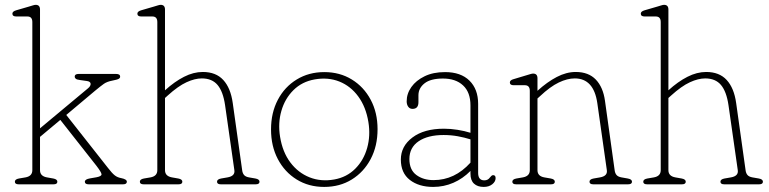

<svg xmlns="http://www.w3.org/2000/svg" viewBox="-20 -744 3105 775"><path d="M55.5 0Q40 0 40 -10.5Q40 -20.5 56.5 -23.5L83 -28Q110.5 -33 110.5 -57V-655Q110.5 -677.5 90.5 -677.5H45.5Q30 -677.5 30 -689Q30 -698 45.5 -702.5L97 -717.5Q105.5 -720 112.5 -722.2Q119.5 -724.5 124 -724.5Q141.5 -724.5 141.5 -705.5V-226L334 -386.5Q346.5 -396.5 345.8 -405.8Q345 -415 331 -417L302.5 -421Q290 -422.5 285.8 -426.2Q281.5 -430 281.5 -434.5Q281.5 -445.5 297 -445.5H449Q465 -445.5 465 -434.5Q465 -429.5 459.5 -426Q454 -422.5 433 -418.5Q412 -414.5 399.5 -405.8Q387 -397 363.5 -377.5L247.5 -280L416 -66Q432.5 -44.5 443.5 -36Q454.5 -27.5 469.5 -25Q492 -20.5 492 -10.5Q492 0 476.5 0H338Q322.5 0 322.5 -10.5Q322.5 -20.5 343.5 -24L369.5 -28.5Q390.5 -32.5 389.8 -40.8Q389 -49 369.5 -74.5L223.5 -260L141.5 -191.5V-57Q141.5 -33 169.5 -28L195 -23.5Q211.5 -20.5 211.5 -10.5Q211.5 0 196 0Z M646 -705.5V-379.5Q684.5 -414.5 722.8 -434Q761 -453.5 798.5 -453.5Q851.5 -453.5 881.2 -421.2Q911 -389 919.5 -328L957.5 -57Q959 -45 965 -37.8Q971 -30.5 985 -28L1011 -23.5Q1027.5 -20.5 1027.5 -10.5Q1027.5 0 1012 0H871.5Q856 0 856 -10.5Q856 -20.5 872.5 -23.5L898.5 -28Q929.5 -33.5 926 -57L888.5 -319.5Q880.5 -374.5 858.2 -401Q836 -427.5 794.5 -427.5Q766.5 -427.5 732.8 -412Q699 -396.5 656.5 -358L646 -348.5V-57Q646 -33 674 -28L699.5 -23.5Q716 -20.5 716 -10.5Q716 0 700.5 0H560Q544.5 0 544.5 -10.5Q544.5 -20.5 561 -23.5L587.5 -28Q615 -33 615 -57V-655Q615 -677.5 595 -677.5H550Q534.5 -677.5 534.5 -689Q534.5 -698 550 -702.5L601.5 -717.5Q610 -720 617 -722.2Q624 -724.5 628.5 -724.5Q646 -724.5 646 -705.5Z M1289 -453Q1351.5 -453 1400 -423.2Q1448.5 -393.5 1476.2 -341.5Q1504 -289.5 1504 -222.5Q1504 -154.5 1476.2 -102Q1448.5 -49.5 1400 -19.5Q1351.5 10.5 1288.5 10.5Q1226 10.5 1177.5 -19.5Q1129 -49.5 1101.5 -101.8Q1074 -154 1074 -221.5Q1074 -289 1101.5 -341.2Q1129 -393.5 1177.8 -423.2Q1226.5 -453 1289 -453ZM1329 -19.5Q1379.5 -28.5 1413.8 -62.8Q1448 -97 1462 -146.8Q1476 -196.5 1467 -251.5Q1457 -312.5 1426.2 -354.5Q1395.5 -396.5 1350 -414.8Q1304.5 -433 1250.5 -423.5Q1199 -414.5 1164.5 -380.2Q1130 -346 1115.8 -296.5Q1101.5 -247 1110.5 -192Q1120.5 -130 1152 -88.2Q1183.5 -46.5 1229.5 -28.2Q1275.5 -10 1329 -19.5Z M1598 -100Q1598 -154 1645 -189.2Q1692 -224.5 1772 -224.5Q1798.5 -224.5 1827 -220Q1855.5 -215.5 1879 -208V-318.5Q1879 -371.5 1849.2 -399.2Q1819.5 -427 1768 -427Q1718 -427 1693.5 -407.5Q1669 -388 1669 -359.5V-331.5Q1669 -304.5 1645 -304.5Q1634 -304.5 1627.8 -313.2Q1621.5 -322 1621.5 -335Q1621.5 -366 1640.5 -392.8Q1659.5 -419.5 1694 -436.2Q1728.5 -453 1776.5 -453Q1840 -453 1875 -418.5Q1910 -384 1910 -324.5V-46Q1910 -16 1935 -16Q1949.5 -16 1957.5 -27.5Q1960.5 -31 1963.5 -34Q1966.5 -37 1970.5 -37Q1980.5 -37 1980.5 -25Q1980.5 -11 1967 -0.2Q1953.5 10.5 1932.5 10.5Q1907.5 10.5 1893.2 -2.8Q1879 -16 1879 -43V-54Q1848.5 -23 1810 -6.2Q1771.5 10.5 1728.5 10.5Q1670.5 10.5 1634.2 -17.8Q1598 -46 1598 -100ZM1632.5 -102Q1632.5 -58.5 1660.5 -37.8Q1688.5 -17 1730 -17Q1815.5 -17 1879 -87.5V-181.5Q1855 -189 1827.8 -194Q1800.5 -199 1770.5 -199Q1707 -199 1669.8 -173.8Q1632.5 -148.5 1632.5 -102Z M2149.5 -428V-377.5Q2188.5 -413 2227.2 -433.2Q2266 -453.5 2304 -453.5Q2355.5 -453.5 2385 -422.8Q2414.5 -392 2422 -337L2461 -57Q2462.5 -45 2468.5 -37.8Q2474.5 -30.5 2488.5 -28L2514 -23.5Q2531 -20.5 2531 -10.5Q2531 0 2515 0H2375Q2359.5 0 2359.5 -10.5Q2359.5 -20.5 2376 -23.5L2402 -28Q2433 -33.5 2429.5 -57L2391 -328Q2376.5 -427.5 2300 -427.5Q2270 -427.5 2235.5 -411Q2201 -394.5 2159.5 -355.5L2149.5 -346.5V-57Q2149.5 -33 2177 -28L2203 -23.5Q2219.5 -20.5 2219.5 -10.5Q2219.5 0 2204 0H2063.5Q2048 0 2048 -10.5Q2048 -20.5 2064.5 -23.5L2090.5 -28Q2118.5 -33 2118.5 -57V-377.5Q2118.5 -400 2098.5 -400H2053.5Q2038 -400 2038 -411Q2038 -420.5 2053 -424.5L2104.5 -440Q2113.5 -442.5 2120.5 -444.8Q2127.5 -447 2132 -447Q2149.5 -447 2149.5 -428Z M2678 -705.5V-379.5Q2716.5 -414.5 2754.8 -434Q2793 -453.5 2830.5 -453.5Q2883.5 -453.5 2913.2 -421.2Q2943 -389 2951.5 -328L2989.5 -57Q2991 -45 2997 -37.8Q3003 -30.5 3017 -28L3043 -23.5Q3059.5 -20.5 3059.5 -10.5Q3059.5 0 3044 0H2903.5Q2888 0 2888 -10.5Q2888 -20.5 2904.5 -23.5L2930.5 -28Q2961.5 -33.5 2958 -57L2920.5 -319.5Q2912.5 -374.5 2890.2 -401Q2868 -427.5 2826.5 -427.5Q2798.5 -427.5 2764.8 -412Q2731 -396.5 2688.5 -358L2678 -348.5V-57Q2678 -33 2706 -28L2731.5 -23.5Q2748 -20.5 2748 -10.5Q2748 0 2732.5 0H2592Q2576.5 0 2576.5 -10.5Q2576.5 -20.5 2593 -23.5L2619.5 -28Q2647 -33 2647 -57V-655Q2647 -677.5 2627 -677.5H2582Q2566.5 -677.5 2566.5 -689Q2566.5 -698 2582 -702.5L2633.5 -717.5Q2642 -720 2649 -722.2Q2656 -724.5 2660.5 -724.5Q2678 -724.5 2678 -705.5Z"/></svg>

Font: Fraunces 72pt S100 Thin
Style: Regular
Weight: 100
Version: Version 1.000; ttfautohint (v1.8.3)